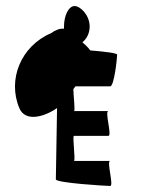

<svg xmlns="http://www.w3.org/2000/svg" viewBox="-20 -932 494 636"><path d="M44 -574C63 -528 124 -543 169 -574C167 -463 165 -345 165 -338C165 -326 332 -316 345 -316C358 -316 332 -399 345 -399H225C231 -399 219 -482 225 -482H339C352 -482 326 -564 339 -564H225C230 -564 223 -616 223 -637C225 -640 228 -643 230 -646H345C358 -646 368 -738 368 -751C368 -756 328 -761 279 -765C272 -775 262 -784 253 -792C268 -804 277 -823 277 -844C277 -882 246 -912 227 -912C208 -912 192 -882 192 -844V-837C178 -838 164 -833 149 -822C50 -780 4 -669 44 -574Z"/></svg>

Font: Ampere
Style: UltCnd
Weight: 400
Version: Version 1